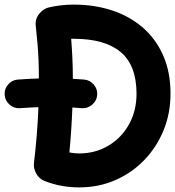

<svg xmlns="http://www.w3.org/2000/svg" viewBox="-39 -752 765 839"><path d="M-18.6 -336.9Q-20.5 -362.8 -3.7 -382.6Q13.2 -402.3 38.6 -404.3Q84.5 -407.7 130.9 -409.2Q130.9 -453.1 129.4 -488.5Q127.9 -523.9 125 -559.6Q122.1 -595.2 117.2 -639.6Q113.8 -668.9 132.6 -691.9Q151.4 -714.8 174.8 -719.7Q228 -731.9 283.7 -731.9Q372.6 -731.9 449.2 -707Q525.9 -682.1 583.5 -632.8Q641.1 -583.5 673.6 -510.7Q706.1 -438 706.1 -342.3Q706.1 -257.3 676 -183.3Q646 -109.4 591.8 -53Q537.6 3.4 464.8 35.2Q392.1 66.9 306.2 66.9Q228 66.9 156.2 39.1Q131.8 29.3 119.1 6.1Q106.4 -17.1 109.4 -40Q116.2 -94.7 121.3 -157.5Q126.5 -220.2 128.9 -283.7Q88.4 -282.2 48.3 -279.3Q22.9 -277.3 3.2 -294.4Q-16.6 -311.5 -18.6 -336.9ZM272 -582.5Q275.4 -539.6 277.3 -498.5Q279.3 -457.5 279.3 -407.7Q304.7 -406.2 328.6 -404.3Q354 -402.3 370.8 -382.3Q387.7 -362.3 385.7 -336.9Q383.8 -311.5 363.5 -294.4Q343.3 -277.3 318.4 -279.3Q298.3 -280.8 277.3 -282.2Q273.4 -181.6 264.2 -85.9Q284.7 -81.5 306.2 -81.5Q377.9 -81.5 434.8 -115.5Q491.7 -149.4 524.7 -208.5Q557.6 -267.6 557.6 -342.3Q557.6 -466.3 488.5 -524.4Q419.4 -582.5 283.7 -582.5Q280.8 -582.5 277.8 -582.8Q274.9 -583 272 -582.5Z"/></svg>

Font: Mikhak-FD ExtraBold
Style: Regular
Weight: 800
Designer: Amin Abedi
Version: Version 3.2